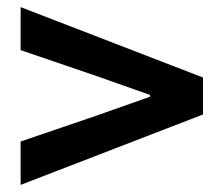

<svg xmlns="http://www.w3.org/2000/svg" viewBox="-20 -646 629 540"><path d="M249 -433 402 -379V-374L249 -320L38 -248V-126L551 -324V-428L38 -626V-505Z"/></svg>

Font: Kinto Sans
Style: Bold
Weight: 700
Designer: Authors: Ryoko NISHIZUKA  (kana & ideographs); Paul D. Hunt (Latin, Greek & Cyrillic); Wenlong ZHANG  (bopomofo); Sandol
Foundry: Adobe Systems Incorporated, ookami Inc.
Version: Version 0.001